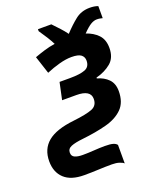

<svg xmlns="http://www.w3.org/2000/svg" viewBox="-208 -770 894 1093"><g transform="rotate(-20 239.5 -223.5)"><path d="M355 227Q347 219 328.5 213Q310 207 284 207Q242 207 202 209Q162 211 116 211Q36 211 -4.5 173Q-45 135 -45 69Q-45 -5 5.5 -47Q56 -89 165 -101Q244 -110 279.5 -124Q315 -138 315 -179Q315 -233 229 -233H143L165 -336H229Q289 -336 320 -348Q351 -360 351 -398Q351 -420 334.5 -433Q318 -446 276 -446Q243 -446 202.5 -435Q162 -424 122 -407L87 -514Q117 -525 148 -534.5Q179 -544 213 -549Q202 -571 187 -595Q172 -619 152 -648V-660H233Q256 -636 273.5 -617Q291 -598 308 -575Q346 -616 382.5 -645Q419 -674 470 -674Q499 -674 520 -666V-593Q512 -595 504 -596.5Q496 -598 485 -598Q468 -598 448.5 -586.5Q429 -575 399 -544Q442 -530 470 -501Q498 -472 498 -421Q498 -362 461.5 -331.5Q425 -301 371 -287V-282Q412 -271 438 -244.5Q464 -218 464 -172Q464 -104 426.5 -66.5Q389 -29 324.5 -12Q260 5 178 14Q131 19 106.5 29Q82 39 82 63Q82 84 99.5 92Q117 100 147 100Q181 100 215.5 97.5Q250 95 282 95Q315 95 331.5 100Q348 105 355 115Z"/></g></svg>

Font: BC Sans
Style: Bold Italic
Weight: 700
Italic angle: -12°
Designer: Monotype Design Team
Province of B.C.
Foundry: Monotype Imaging Inc.
Version: Version 2.000;GOOG;noto-source:20170915:90ef993387c0